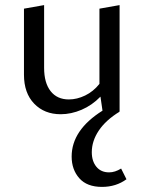

<svg xmlns="http://www.w3.org/2000/svg" viewBox="-20 -443 564 753"><path d="M476 260Q435 290 380 290Q321 290 291 256Q261 222 261 171Q261 67 382 -9L374 -64Q341 -30 300 -12.5Q259 5 218 5Q154 5 114 -36.5Q74 -78 74 -150V-409L153 -423V-177Q153 -118 178.5 -85.5Q204 -53 250 -53Q282 -53 314 -68.5Q346 -84 370 -114V-409L449 -423V-7H448L449 -5Q395 28 367.5 69Q340 110 340 154Q340 189 358 211Q376 233 408 233Q431 233 455 218Z"/></svg>

Font: Ysabeau Infant Medium
Style: Regular
Weight: 500
Designer: Christian Thalmann (Catharsis Fonts)
Version: Version 0.003